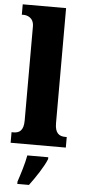

<svg xmlns="http://www.w3.org/2000/svg" viewBox="-64 -795 466 1050"><g transform="rotate(5 169.0 -269.5)"><path d="M17 0H320V-58H311C279 -58 255 -73 255 -128V-760H17V-703H28C41 -703 83 -696 83 -644V-128C83 -73 60 -58 28 -58H17ZM73 208V221H137C169 178 213 113 229 71V61H114C107 103 86 170 73 208Z"/></g></svg>

Font: Noto Serif Ethiopic Condensed Black
Style: Regular
Weight: 900
Width: 3
Designer: Monotype Design Team
Foundry: Monotype Imaging Inc.
Version: Version 2.102